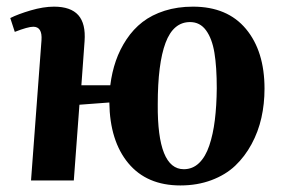

<svg xmlns="http://www.w3.org/2000/svg" viewBox="-20 -548 865 583"><path d="M527.8 15.1Q425.8 15.1 369.6 -52.5Q313.5 -120.1 312 -236.8L221.2 -230L204.1 0H74.2L106 -425.8Q108.9 -466.8 81.1 -466.8Q64.9 -466.8 24.9 -451.2L11.2 -493.2Q34.2 -504.9 73 -516.4Q111.8 -527.8 144 -527.8Q194.8 -527.8 217.8 -502Q240.7 -476.1 236.8 -422.9Q235.4 -399.4 231.9 -355Q228.5 -310.5 227.1 -289.1H314.9Q319.8 -328.6 331.8 -363.3Q343.8 -397.9 364.3 -428.7Q384.8 -459.5 412.8 -481.2Q440.9 -502.9 480 -515.4Q519 -527.8 565.9 -527.8Q670.4 -527.8 726.8 -460.2Q783.2 -392.6 783.2 -278.8Q783.2 -232.4 773.7 -190.2Q764.2 -147.9 743.9 -110.4Q723.6 -72.8 694.3 -44.9Q665 -17.1 622.1 -1Q579.1 15.1 527.8 15.1ZM538.1 -34.2Q564.9 -34.2 584.5 -53Q604 -71.8 615.5 -106Q627 -140.1 632.3 -183.1Q637.7 -226.1 638.2 -279.8Q638.2 -344.7 631.1 -387.7Q624 -430.7 605.7 -455.8Q587.4 -481 557.1 -481Q506.3 -481 482.7 -418Q459 -355 459 -231Q457.5 -34.2 538.1 -34.2Z"/></svg>

Font: Literata SemiBold
Style: Italic
Weight: 650
Italic angle: -2.39999°
Designer: Latin by Veronika Burian and Jose Scaglione. Greek by Irene Vlachou. Cyrillic by Vera Evstafieva
Foundry: TypeTogether
Version: Version 3.021